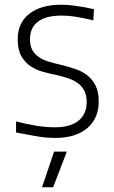

<svg xmlns="http://www.w3.org/2000/svg" viewBox="-20 -573 483 813"><path d="M209 69H263L205 220H158ZM215 11Q199 11 183 10Q167 9 147.5 6Q128 3 104 -1.5Q80 -6 48 -12V-59Q93 -47 134.5 -40.5Q176 -34 212 -34Q278 -34 312.5 -62Q347 -90 347 -141Q347 -169 337.5 -188Q328 -207 311.5 -219.5Q295 -232 273 -240Q251 -248 225 -254Q195 -260 165 -268Q135 -276 110.5 -292Q86 -308 70.5 -335Q55 -362 55 -407Q55 -476 104 -514.5Q153 -553 238 -553Q253 -553 266 -552Q279 -551 295 -549Q311 -547 331 -543.5Q351 -540 378 -534L375 -487Q328 -498 298 -502.5Q268 -507 241 -507Q175 -507 141 -481.5Q107 -456 107 -407Q107 -378 117.5 -360Q128 -342 146.5 -330Q165 -318 189 -311Q213 -304 240 -298Q272 -290 301 -280Q330 -270 351.5 -252.5Q373 -235 385.5 -209Q398 -183 398 -143Q398 -71 349 -30Q300 11 215 11Z"/></svg>

Font: Encode Sans Normal
Style: ExtraLight
Weight: 200
Designer: Pablo Impallari, Andres Torresi
Foundry: Pablo Impallari, Andres Torresi
Version: Version 1.000; ttfautohint (v1.00) -l 8 -r 50 -G 200 -x 14 -